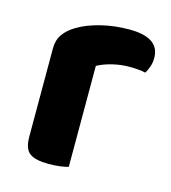

<svg xmlns="http://www.w3.org/2000/svg" viewBox="-83 -563 570 639"><g transform="rotate(15 202.5 -244.0)"><path d="M209 -1Q199 2 181 4.5Q163 7 141 7Q96 7 76 -7.5Q56 -22 56 -64V-369Q56 -397 70 -417Q84 -437 109 -452Q142 -472 188.5 -483.5Q235 -495 286 -495Q390 -495 390 -425Q390 -408 385 -394Q380 -380 374 -370Q351 -375 318 -375Q289 -375 260 -368Q231 -361 209 -349Z"/></g></svg>

Font: Baloo Bhaina 2
Style: Bold
Weight: 700
Designer: Yesha Goshar, Manish Minz, Shuchita Grover and Ek Type
Foundry: Ek Type
Version: Version 1.640;hotconv 1.0.111;makeotfexe 2.5.65597; ttfautoh